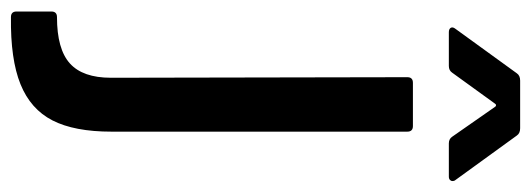

<svg xmlns="http://www.w3.org/2000/svg" viewBox="-366 -418 947 342"><g transform="rotate(90 107.0 -246.5)"><path d="M-44 197V135Q-44 125 -34 125Q23 125 48.5 102Q74 79 74 29L73 -499Q73 -509 83 -509H160Q170 -509 170 -499V28Q170 94 150 133Q130 172 85.5 190Q41 208 -34 207Q-44 207 -44 197ZM-13 -585 66 -694Q70 -700 79 -700H164Q173 -700 177 -694L256 -585Q258 -583 258 -579Q258 -577 256 -575Q254 -573 250 -573H191Q183 -573 179 -579L126 -655Q125 -657 123 -657Q121 -657 120 -655L65 -579Q61 -573 53 -573H-7Q-13 -573 -15 -576.5Q-17 -580 -13 -585Z"/></g></svg>

Font: Amber EN Medium
Style: Regular
Weight: 500
Designer: Jeremy Tribby
Foundry: Tribby Type Co.
Version: Version 1.403 November 24, 2021